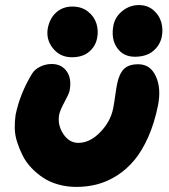

<svg xmlns="http://www.w3.org/2000/svg" viewBox="-20 -797 669 762"><path d="M430.2 -696.8Q437.5 -731.4 466.6 -754.2Q495.6 -776.9 530.8 -776.9Q564.9 -776.9 588.4 -757.1Q611.8 -737.3 619.9 -709Q627.9 -680.7 622.1 -651.9Q615.7 -618.2 588.4 -595Q561 -571.8 515.1 -571.8Q469.2 -571.8 444.6 -607.2Q419.9 -642.6 430.2 -696.8ZM265.1 -569.8Q218.3 -569.8 189.9 -605.5Q161.6 -641.1 169.9 -686Q178.2 -726.1 204.1 -748.5Q230 -771 267.1 -771Q304.2 -771 329.3 -751Q354.5 -731 363 -702.4Q371.6 -673.8 365.2 -645Q359.4 -613.8 334 -591.8Q308.6 -569.8 265.1 -569.8ZM283.2 -55.2Q245.6 -55.2 211.7 -64.7Q177.7 -74.2 152.1 -91.1Q126.5 -107.9 105 -130.4Q83.5 -152.8 70.3 -179Q57.1 -205.1 48.1 -232.9Q39.1 -260.7 38.6 -288.3Q38.1 -315.9 42 -341.8Q59.6 -426.3 106.9 -503.9Q116.7 -521 138.7 -532Q160.6 -543 185.1 -543Q224.6 -543 245.1 -513.4Q265.6 -483.9 255.9 -436Q253.4 -424.3 235.8 -391.8Q218.3 -359.4 214.8 -341.8Q207.5 -301.3 231 -265.6Q254.4 -230 291 -230Q336.9 -230 377.9 -272.5Q418.9 -314.9 429.2 -367.2Q433.1 -387.2 437.3 -417.5Q441.4 -447.8 444.8 -463.9Q452.6 -503.4 471.4 -522.7Q490.2 -542 528.8 -542Q576.7 -542 598.6 -494.1Q620.6 -446.3 606.9 -377.9Q592.8 -308.6 568.4 -253.4Q543.9 -198.2 513.2 -161.4Q482.4 -124.5 444.3 -100.3Q406.2 -76.2 366.5 -65.7Q326.7 -55.2 283.2 -55.2Z"/></svg>

Font: Shantell Sans Irregular Bouncy
Style: Italic
Weight: 800
Italic angle: -11.31°
Designer: Stephen Nixon, Anya Danilova, Shantell Martin
Foundry: Arrow Type
Version: Version 1.006;[9816181b4]